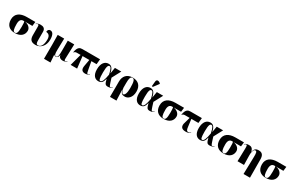

<svg xmlns="http://www.w3.org/2000/svg" viewBox="289 -2936 8042 5270"><g transform="rotate(30 4310.0 -301.5)"><path d="M311 10C509 10 594 -99 594 -223C594 -324 492 -391 397 -401H636L652 -536H380C174 -536 36 -448 36 -262C36 -90 135 10 311 10ZM311 0C255 0 234 -66 234 -232C234 -353 279 -401 349 -401H380C392 -369 394 -330 394 -225C394 -49 369 0 311 0Z M969 10C1115 10 1250 -108 1250 -319C1250 -490 1192 -544 1125 -544C1083 -544 1048 -516 1046 -451C1115 -441 1180 -417 1180 -279C1180 -101 1115 -15 1035 -15C979 -15 969 -53 969 -144V-406C969 -513 901 -543 820 -543C761 -543 721 -529 683 -497L688 -489C718 -513 730 -518 746 -518C767 -518 775 -503 775 -446V-188C775 -52 829 10 969 10Z M1363 221H1568L1550 -19H1552C1567 1 1582 10 1614 10C1668 10 1690 -36 1699 -92H1701C1712 -8 1778 10 1828 10C1890 10 1932 -12 1958 -36L1953 -45C1924 -19 1908 -15 1895 -15C1881 -15 1868 -31 1869 -65L1885 -536H1680V-240C1680 -60 1671 0 1618 0C1572 0 1555 -29 1558 -180L1566 -536H1361L1365 -225Z M2080 0H2285L2242 -373H2457L2420 -167C2398 -45 2441 10 2542 10C2579 10 2631 0 2672 -36L2667 -45C2654 -31 2625 -15 2612 -15C2586 -15 2579 -58 2563 -145L2522 -373H2687L2703 -536H2146C2073 -536 1998 -521 1968 -336L1975 -333C1995 -361 2024 -373 2063 -373H2180Z M2957 10C3061 10 3098 -48 3125 -161H3127C3163 -33 3171 10 3262 10C3330 10 3369 -16 3392 -36L3387 -45C3366 -26 3346 -15 3329 -15C3302 -15 3294 -39 3227 -256L3376 -536H3174L3143 -351H3140C3107 -504 3054 -549 2969 -549C2856 -549 2765 -455 2765 -257C2765 -65 2855 10 2957 10ZM3007 -22C2972 -22 2952 -49 2952 -264C2952 -476 2986 -506 3025 -506C3052 -506 3088 -483 3127 -295C3096 -102 3055 -22 3007 -22Z M3454 221H3659L3646 -126H3648C3673 -13 3713 13 3802 13C3895 13 4012 -70 4012 -268C4012 -445 3915 -551 3735 -551C3551 -551 3456 -436 3456 -263V-53ZM3728 -22C3691 -22 3664 -89 3649 -176V-333C3649 -477 3669 -541 3729 -541C3792 -541 3816 -472 3816 -261C3816 -115 3783 -22 3728 -22Z M4334 -602 4458 -767V-779C4403 -836 4325 -847 4317 -762L4303 -612ZM4285 10C4389 10 4426 -48 4453 -161H4455C4491 -33 4499 10 4590 10C4658 10 4697 -16 4720 -36L4715 -45C4694 -26 4674 -15 4657 -15C4630 -15 4622 -39 4555 -256L4704 -536H4502L4471 -351H4468C4435 -504 4382 -549 4297 -549C4184 -549 4093 -455 4093 -257C4093 -65 4183 10 4285 10ZM4335 -22C4300 -22 4280 -49 4280 -264C4280 -476 4314 -506 4353 -506C4380 -506 4416 -483 4455 -295C4424 -102 4383 -22 4335 -22Z M5024 10C5222 10 5307 -99 5307 -223C5307 -324 5205 -391 5110 -401H5349L5365 -536H5093C4887 -536 4749 -448 4749 -262C4749 -90 4848 10 5024 10ZM5024 0C4968 0 4947 -66 4947 -232C4947 -353 4992 -401 5062 -401H5093C5105 -369 5107 -330 5107 -225C5107 -49 5082 0 5024 0Z M5402 -333C5422 -361 5451 -373 5490 -373H5637L5574 -147C5559 -44 5608 10 5729 10C5776 10 5838 0 5879 -36L5874 -45C5861 -31 5832 -15 5799 -15C5743 -15 5731 -57 5720 -145L5691 -373H5914L5930 -536H5573C5500 -536 5425 -521 5395 -336Z M6184 10C6288 10 6325 -48 6352 -161H6354C6390 -33 6398 10 6489 10C6557 10 6596 -16 6619 -36L6614 -45C6593 -26 6573 -15 6556 -15C6529 -15 6521 -39 6454 -256L6603 -536H6401L6370 -351H6367C6334 -504 6281 -549 6196 -549C6083 -549 5992 -455 5992 -257C5992 -65 6082 10 6184 10ZM6234 -22C6199 -22 6179 -49 6179 -264C6179 -476 6213 -506 6252 -506C6279 -506 6315 -483 6354 -295C6323 -102 6282 -22 6234 -22Z M6923 10C7121 10 7206 -99 7206 -223C7206 -324 7104 -391 7009 -401H7248L7264 -536H6992C6786 -536 6648 -448 6648 -262C6648 -90 6747 10 6923 10ZM6923 0C6867 0 6846 -66 6846 -232C6846 -353 6891 -401 6961 -401H6992C7004 -369 7006 -330 7006 -225C7006 -49 6981 0 6923 0Z M7687 221H7891L7888 -360C7887 -494 7833 -551 7726 -551C7638 -551 7590 -513 7570 -413H7565C7546 -519 7489 -543 7424 -543C7365 -543 7323 -529 7286 -497L7291 -488C7317 -511 7333 -518 7349 -518C7370 -518 7381 -501 7379 -406L7369 0H7574L7568 -301C7566 -380 7585 -502 7644 -502C7697 -502 7703 -453 7700 -317Z M8266 10C8464 10 8549 -99 8549 -223C8549 -324 8447 -391 8352 -401H8591L8607 -536H8335C8129 -536 7991 -448 7991 -262C7991 -90 8090 10 8266 10ZM8266 0C8210 0 8189 -66 8189 -232C8189 -353 8234 -401 8304 -401H8335C8347 -369 8349 -330 8349 -225C8349 -49 8324 0 8266 0Z"/></g></svg>

Font: Noto Serif Display Black
Style: Regular
Weight: 900
Designer: Monotype Design Team
Foundry: Monotype Imaging Inc.
Version: Version 2.009